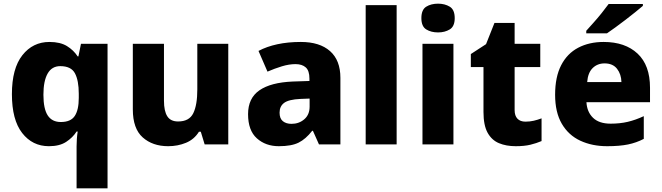

<svg xmlns="http://www.w3.org/2000/svg" viewBox="-20 -788 3612 1048"><path d="M398 11Q398 -9 399.5 -30Q401 -51 404 -70H398Q377 -37 341 -13.5Q305 10 247 10Q157 10 101 -62Q45 -134 45 -274Q45 -414 102 -486.5Q159 -559 250 -559Q309 -559 345.5 -536.5Q382 -514 404 -480H408L422 -549H567V240H398ZM312 -122Q366 -122 388 -155Q410 -188 410 -254V-276Q410 -349 389 -388Q368 -427 309 -427Q263 -427 240 -386.5Q217 -346 217 -271Q217 -194 240.5 -158Q264 -122 312 -122Z M1226 -549V0H1097L1076 -69H1066Q1040 -27 995 -8.5Q950 10 898 10Q813 10 759 -38Q705 -86 705 -191V-549H875V-238Q875 -182 893 -153.5Q911 -125 952 -125Q1013 -125 1035 -170Q1057 -215 1057 -300V-549Z M1622 -559Q1725 -559 1781.5 -509Q1838 -459 1838 -363V0H1721L1688 -74H1684Q1649 -29 1610 -9.5Q1571 10 1502 10Q1430 10 1382 -33Q1334 -76 1334 -165Q1334 -252 1396 -295Q1458 -338 1578 -343L1669 -346V-359Q1669 -402 1649 -420Q1629 -438 1593 -438Q1558 -438 1518.5 -426Q1479 -414 1440 -397L1391 -510Q1436 -534 1494 -546.5Q1552 -559 1622 -559ZM1619 -248Q1556 -245 1531 -226.5Q1506 -208 1506 -173Q1506 -141 1524 -126.5Q1542 -112 1571 -112Q1612 -112 1641 -137Q1670 -162 1670 -206V-250Z M2145 0H1976V-760H2145Z M2371 -768Q2408 -768 2435 -751.5Q2462 -735 2462 -689Q2462 -644 2435 -627.5Q2408 -611 2371 -611Q2333 -611 2306.5 -627.5Q2280 -644 2280 -689Q2280 -735 2306.5 -751.5Q2333 -768 2371 -768ZM2455 -549V0H2286V-549Z M2848 -124Q2872 -124 2893.5 -129Q2915 -134 2936 -142V-18Q2908 -6 2875 2Q2842 10 2795 10Q2743 10 2703.5 -6.5Q2664 -23 2641.5 -63.5Q2619 -104 2619 -177V-422H2550V-493L2633 -547L2679 -663H2789V-549H2929V-422H2789V-187Q2789 -156 2804.5 -140Q2820 -124 2848 -124Z M3275 -559Q3392 -559 3460 -495.5Q3528 -432 3528 -309V-230H3181Q3184 -177 3217 -145Q3250 -113 3313 -113Q3364 -113 3406.5 -123Q3449 -133 3494 -154V-30Q3454 -9 3408 0.5Q3362 10 3294 10Q3212 10 3147.5 -20Q3083 -50 3046.5 -112.5Q3010 -175 3010 -271Q3010 -368 3043 -432Q3076 -496 3136 -527.5Q3196 -559 3275 -559ZM3280 -442Q3241 -442 3215 -416.5Q3189 -391 3185 -340H3372Q3371 -383 3348 -412.5Q3325 -442 3280 -442ZM3489 -756Q3473 -742 3448 -722Q3423 -702 3394.5 -680Q3366 -658 3339 -638.5Q3312 -619 3293 -606H3180V-620Q3196 -638 3219 -663.5Q3242 -689 3264 -716.5Q3286 -744 3302 -766H3489Z"/></svg>

Font: Noto Sans Canadian Aboriginal ExtraBold
Style: Regular
Weight: 800
Designer: Monotype Design Team, Typotheque's Kevin King
Foundry: Monotype Imaging Inc.
Version: Version 2.004; ttfautohint (v1.8.4.7-5d5b)